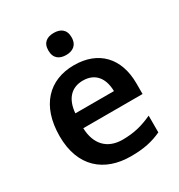

<svg xmlns="http://www.w3.org/2000/svg" viewBox="-179 -873 938 1004"><g transform="rotate(-30 290.5 -370.5)"><path d="M292 -751C253 -751 222 -734 222 -685C222 -636 253 -618 292 -618C330 -618 362 -636 362 -685C362 -734 330 -751 292 -751ZM299 -552C149 -552 49 -452 49 -267C49 -82 161 10 320 10C400 10 452 -2 506 -27V-128C447 -101 396 -87 326 -87C234 -87 180 -144 177 -242H535V-306C535 -461 445 -552 299 -552ZM299 -459C376 -459 412 -405 413 -330H180C187 -415 231 -459 299 -459Z"/></g></svg>

Font: Noto Sans Gunjala Gondi Semibold
Style: Regular
Weight: 400
Designer: Ek Type
Foundry: Ek Type
Version: Version 1.004